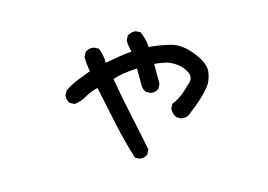

<svg xmlns="http://www.w3.org/2000/svg" viewBox="-77 -648 1153 825"><g transform="rotate(-15 500.0 -235.5)"><path d="M454.1 31.2 434.6 21.5Q409.2 -58.6 391.6 -142.1Q374 -225.6 356.4 -309.6Q323.2 -301.8 298.8 -287.1Q274.4 -272.5 244.1 -268.6L224.6 -278.3Q212.9 -292 214.8 -313.5L224.6 -333Q252.9 -352.5 282.2 -364.3Q311.5 -376 342.8 -387.7Q336.9 -424.8 336.9 -452.1L346.7 -471.7Q362.3 -485.4 385.7 -481.4L405.3 -471.7Q418.9 -440.4 418.9 -405.3Q452.1 -411.1 480.5 -416Q508.8 -420.9 538.1 -422.9Q530.3 -450.2 530.3 -473.6L540 -493.2Q555.7 -504.9 577.1 -502.9L596.7 -493.2Q612.3 -460 614.3 -422.9Q663.1 -418.9 709.5 -407.2Q755.9 -395.5 797.9 -342.8Q839.8 -290 834 -252Q828.1 -213.9 810.5 -192.4Q793 -170.9 773.9 -152.8Q754.9 -134.8 715.8 -104.5Q698.2 -85.9 670.9 -89.8L651.4 -100.6Q637.7 -118.2 639.6 -141.6L649.4 -161.1Q676.8 -170.9 701.2 -191.4Q725.6 -211.9 743.7 -230.5Q761.7 -249 750.5 -273.4Q739.3 -297.9 715.8 -315.4Q692.4 -333 668 -338.9Q643.6 -344.7 618.2 -346.7V-258.8L608.4 -239.3Q594.7 -227.5 573.2 -229.5L553.7 -239.3Q543.9 -251 542 -266.6V-346.7Q504.9 -344.7 480.5 -340.8Q456.1 -336.9 432.6 -329.1Q448.2 -237.3 465.8 -157.7Q483.4 -78.1 499 2L489.3 21.5Q475.6 33.2 454.1 31.2Z"/></g></svg>

Font: JasonHandwriting2
Style: Regular
Weight: 400
Version: Version 1.05.10